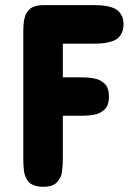

<svg xmlns="http://www.w3.org/2000/svg" viewBox="-20 -720 509 740"><path d="M146 -700.2H340.8Q359.9 -700.2 374 -699Q388.2 -697.8 404.5 -693.4Q420.9 -689 431.4 -681.4Q441.9 -673.8 449 -659.7Q456.1 -645.5 456.1 -626Q456.1 -606.4 449 -592.3Q441.9 -578.1 431.4 -570.6Q420.9 -563 404.5 -558.6Q388.2 -554.2 374 -553Q359.9 -551.8 340.8 -551.8H222.2V-421.9H285.2Q301.8 -421.9 312 -421.4Q322.3 -420.9 337.4 -418.7Q352.5 -416.5 362.1 -411.9Q371.6 -407.2 381.1 -399.4Q390.6 -391.6 395.3 -378.4Q399.9 -365.2 399.9 -348.1Q399.9 -330.6 395.5 -317.6Q391.1 -304.7 381.8 -296.9Q372.6 -289.1 363 -284.2Q353.5 -279.3 338.6 -277.1Q323.7 -274.9 313 -274.4Q302.2 -273.9 285.2 -273.9H222.2V-115.2Q222.2 -96.7 221.7 -86.2Q221.2 -75.7 219.2 -60.1Q217.3 -44.4 212.4 -35.4Q207.5 -26.4 199.2 -17.3Q190.9 -8.3 177.5 -4.2Q164.1 0 146 0Q129.9 0 117.7 -3.7Q105.5 -7.3 97.4 -12.5Q89.4 -17.6 84 -27.6Q78.6 -37.6 75.9 -45.2Q73.2 -52.7 71.8 -67.1Q70.3 -81.5 70.1 -90.1Q69.8 -98.6 69.8 -115.2V-585Q69.8 -597.7 69.8 -604.2Q69.8 -610.8 70.6 -622.6Q71.3 -634.3 72.5 -640.6Q73.7 -647 76.4 -656.5Q79.1 -666 82.8 -671.1Q86.4 -676.3 92.3 -682.6Q98.1 -689 105.7 -692.4Q113.3 -695.8 123.5 -698Q133.8 -700.2 146 -700.2Z"/></svg>

Font: Concert One
Style: Regular
Weight: 400
Designer: Johan Kallas, Mihkel Virkus
Foundry: Johan Kallas, Mihkel Virkus
Version: Version 1.003